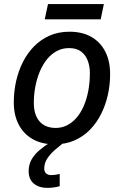

<svg xmlns="http://www.w3.org/2000/svg" viewBox="-20 -702 608 945"><path d="M248 8.3Q186.5 8.3 141.6 -16.8Q96.7 -42 72.3 -88.4Q47.9 -134.8 47.9 -198.2Q47.9 -251 59.1 -301.5Q70.3 -352.1 92.5 -396.2Q114.7 -440.4 147.9 -474.1Q181.2 -507.8 224.6 -526.9Q268.1 -545.9 321.8 -545.9Q384.3 -545.9 429 -520.8Q473.6 -495.6 497.8 -448.7Q522 -401.9 522 -336.9Q522 -285.6 511 -235.8Q500 -186 478 -141.8Q456.1 -97.7 423.3 -64Q390.6 -30.3 346.9 -11Q303.2 8.3 248 8.3ZM254.9 -72.3Q283.7 -72.3 309.3 -85Q335 -97.7 355.7 -121.3Q376.5 -145 391.4 -178.5Q406.2 -211.9 414.3 -253.7Q422.4 -295.4 422.4 -343.8Q422.4 -374.5 412.4 -402.3Q402.3 -430.2 379.9 -447.8Q357.4 -465.3 319.8 -465.3Q287.1 -465.3 260 -450.9Q232.9 -436.5 211.9 -410.9Q190.9 -385.3 176.5 -351.3Q162.1 -317.4 154.3 -277.8Q146.5 -238.3 146.5 -195.8Q146.5 -136.7 174.6 -104.5Q202.6 -72.3 254.9 -72.3ZM200.2 -606.9 216.3 -682.1H491.2L475.6 -606.9ZM212.9 222.7Q172.4 222.7 146.7 201.9Q121.1 181.2 121.1 140.1Q121.1 108.4 135 83.7Q148.9 59.1 172.9 38.3Q196.8 17.6 227.1 -1L293.5 0Q272.5 16.6 250.2 35.9Q228 55.2 212.9 77.9Q197.8 100.6 197.8 127Q197.8 143.6 207 151.6Q216.3 159.7 231 159.7Q243.2 159.7 253.7 158Q264.2 156.2 273.9 154.3V214.4Q260.3 218.3 244.9 220.5Q229.5 222.7 212.9 222.7Z"/></svg>

Font: Open Sans Medium
Style: Italic
Weight: 500
Italic angle: -12°
Designer: Monotype Design Team
Foundry: Monotype Imaging Inc.
Version: Version 3.000